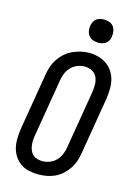

<svg xmlns="http://www.w3.org/2000/svg" viewBox="-140 -1027 781 1108"><g transform="rotate(15 250.0 -473.0)"><path d="M203 8Q175 8 147.5 2Q120 -4 98 -19Q76 -34 61 -56.5Q46 -79 39.5 -105Q33 -131 33.5 -160Q34 -189 38 -217L95 -559Q99 -584 107 -608Q115 -632 129.5 -654Q144 -676 164 -694Q184 -712 208 -723Q232 -734 256.5 -740Q281 -746 306 -746Q335 -746 362 -738.5Q389 -731 411 -716Q433 -701 448 -678.5Q463 -656 469.5 -630Q476 -604 475.5 -575Q475 -546 471 -518L414 -176Q410 -151 402 -127Q394 -103 379.5 -81Q365 -59 345 -41Q325 -23 301.5 -12Q278 -1 253 3.5Q228 8 203 8ZM205 -72Q227 -72 249.5 -80.5Q272 -89 288 -106Q304 -123 313 -145Q322 -167 325 -189L382 -531Q386 -555 385.5 -578.5Q385 -602 375.5 -622Q366 -642 346 -652.5Q326 -663 302 -663Q280 -663 258 -654Q236 -645 220 -628Q204 -611 195.5 -589.5Q187 -568 184 -546L127 -204Q124 -188 123.5 -172.5Q123 -157 125 -142.5Q127 -128 133 -114Q139 -100 149.5 -90.5Q160 -81 175 -76.5Q190 -72 205 -72ZM340 -816Q324 -816 308.5 -821.5Q293 -827 283.5 -839.5Q274 -852 271.5 -868.5Q269 -885 272 -902Q274 -913 280 -924Q286 -935 296 -942Q306 -949 317.5 -951.5Q329 -954 340 -954Q357 -954 372 -948.5Q387 -943 396.5 -930.5Q406 -918 408.5 -901.5Q411 -885 408 -868Q407 -857 401 -846Q395 -835 385 -828Q375 -821 363.5 -818.5Q352 -816 340 -816Z"/></g></svg>

Font: Iosevka Slab Medium Oblique
Style: Regular
Weight: 500
Italic angle: -9°
Monospace: yes
Designer: Belleve Invis
Foundry: Belleve Invis
Version: Version 11.1.1; ttfautohint (v1.8.3)